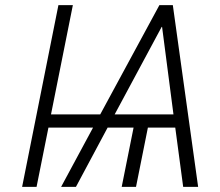

<svg xmlns="http://www.w3.org/2000/svg" viewBox="-20 -731 861 751"><path d="M755 0H696.5L665.5 -232H558.5L512 0H456L502.5 -232H401L277 0H219L344 -232H169.5L123 0H66.5L208.5 -711H265L179.5 -283.5H372L603.5 -711H656ZM658.5 -283.5 614 -625.5 612.5 -626 428.5 -283.5Z"/></svg>

Font: Roberto Sans Light
Style: Italic
Weight: 300
Italic angle: -11°
Designer: Google
Version: Version 1.00;June 11, 2020;FontCreator 12.0.0.2522 64-bit; t